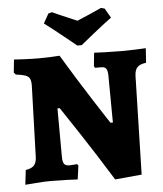

<svg xmlns="http://www.w3.org/2000/svg" viewBox="-59 -930 852 1003"><g transform="rotate(-5 366.5 -428.5)"><path d="M248 -375H236L237 -121Q237 -94 245 -83.5Q253 -73 273 -73Q284 -73 296 -74.5Q308 -76 312 -76L319 -69L309 4Q293 3 251.5 1.5Q210 0 170 0Q132 0 89.5 3.5Q47 7 34 8L43 -69Q73 -73 86.5 -87.5Q100 -102 101 -132L113 -507Q113 -530 107 -542Q101 -554 84.5 -560Q68 -566 35 -570L25 -581L32 -649Q44 -648 84 -646Q124 -644 161 -644Q191 -644 226 -645.5Q261 -647 271 -648Q342 -529 424 -401.5Q506 -274 506 -276H518L516 -526Q515 -551 507.5 -560Q500 -569 483 -569H450L445 -578L452 -648Q468 -647 510.5 -645.5Q553 -644 596 -644Q629 -644 669.5 -645.5Q710 -647 723 -648L718 -572Q685 -568 671.5 -553.5Q658 -539 657 -509L644 8L504 21Q418 -118 343.5 -231Q269 -344 248 -375ZM204 -823 232 -873 251 -878Q292 -859 380 -822Q452 -852 508 -878L527 -873L556 -823Q507 -787 456.5 -746Q406 -705 391 -693H368Q353 -705 302.5 -746Q252 -787 204 -823Z"/></g></svg>

Font: Alegreya SC ExtraBold
Style: Regular
Weight: 800
Designer: Juan Pablo del Peral
Foundry: Huerta Tipografica
Version: Version 2.007; ttfautohint (v1.6)